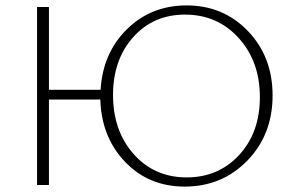

<svg xmlns="http://www.w3.org/2000/svg" viewBox="-20 -684 1087 710"><path d="M670 -664Q806 -664 897 -569Q988 -474 988 -331Q988 -186 894.5 -90Q801 6 663 6Q530 6 442.5 -85.5Q355 -177 351 -316H161V0H117V-658H161V-352H352Q360 -488 449.5 -576Q539 -664 670 -664ZM670 -28Q788 -28 864.5 -111Q941 -194 941 -325Q941 -457 862.5 -543.5Q784 -630 664 -630Q547 -630 472.5 -546.5Q398 -463 398 -333Q398 -200 474.5 -114Q551 -28 670 -28Z"/></svg>

Font: EauTestText Light
Style: Regular
Weight: 300
Designer: Christian Thalmann (Catharsis Fonts)
Version: Version 0.001;PS 000.001;hotconv 1.0.88;makeotf.lib2.5.64775